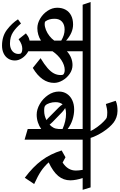

<svg xmlns="http://www.w3.org/2000/svg" viewBox="300 -1200 1140 1829"><g transform="rotate(90 869.5 -286.0)"><path d="M745.1 -231.9Q745.1 -113.8 602.5 -28.8L509.8 -103Q568.8 -138.7 603.8 -169.2Q638.7 -199.7 654.5 -229.7Q670.4 -259.8 670.4 -294.4Q670.4 -312.5 666 -318.4Q662.1 -323.7 650.1 -328.4Q638.2 -333 622.1 -333Q576.7 -333 527.8 -301Q479 -269 443.8 -216.8V49.3L342.3 19V-106.9Q315.9 -89.8 285.6 -81.1Q255.4 -72.3 224.1 -72.3Q177.7 -72.3 132.3 -99.4Q86.9 -126.5 58.1 -170.2Q29.3 -213.9 29.3 -261.2Q29.3 -308.1 48.6 -342.3Q67.9 -376.5 103.8 -394.5Q139.6 -412.6 189 -412.6Q268.1 -412.6 342.3 -346.2V-503.9H0.5L-25.4 -579.6H781.2L806.2 -503.9H443.8V-354Q503.4 -407.2 575.7 -407.2Q619.6 -407.2 658.7 -380.4Q697.8 -353.5 721.4 -312.5Q745.1 -271.5 745.1 -231.9ZM342.3 -233.4V-299.8Q315.4 -315.9 289.6 -324Q263.7 -332 236.3 -332Q189.5 -332 161.9 -307.1Q134.3 -282.2 134.3 -236.3Q134.3 -182.6 159.2 -148.9Q165.5 -142.1 183.6 -142.1Q210.4 -142.1 240.7 -154.3Q271 -166.5 297.9 -187.5Q324.7 -208.5 342.3 -233.4Z M273.4 36.6Q300.3 14.2 325.2 5.9Q350.1 -2.4 381.3 -2.4Q418 -2.4 452.9 18.8Q487.8 40 509.8 73.5Q531.7 106.9 531.7 141.6Q531.7 177.7 513.9 205.6Q496.1 233.4 464.1 248.8Q432.1 264.2 390.1 264.2Q300.3 264.2 238.3 216.8Q176.3 169.4 139.6 112.3L179.2 83.5Q217.8 129.9 262.2 159.2Q306.6 188.5 370.1 188.5Q401.4 188.5 423.8 177.5Q446.3 166.5 457.8 148.2Q469.2 129.9 469.2 108.4Q469.2 101.6 468 94.5Q466.8 87.4 464.8 85.4Q460.4 79.1 448.5 75.2Q436.5 71.3 418.9 71.3Q399.4 71.3 378.2 78.9Q356.9 86.4 329.1 106.4Z M1383.8 -503.9H1286.1V49.3L1184.1 19.5V-108.9Q1157.2 -89.4 1121.6 -77.6Q1085.9 -65.9 1047.9 -65.9Q997.6 -65.9 946 -95.7Q894.5 -125.5 861.1 -174.6Q827.6 -223.6 827.6 -277.3Q827.6 -320.8 849.4 -353.8Q871.1 -386.7 909.9 -404.8Q948.7 -422.9 998 -422.9Q1047.4 -422.9 1095.7 -407.2Q1144 -391.6 1184.1 -361.3V-503.9H781.7L755.4 -579.6H1359.4ZM1184.1 -273.9V-312.5Q1109.4 -345.7 1038.1 -345.7Q1007.3 -345.7 984.9 -337.4Q1008.8 -323.2 1025.4 -306.6L1118.7 -216.3Q1133.8 -201.2 1143.1 -189Q1161.6 -206.5 1172.1 -226.3Q1182.6 -246.1 1184.1 -273.9ZM1100.1 -160.2Q1087.9 -168 1081.5 -174.8L980.5 -274.9Q961.4 -293.5 949.7 -313Q928.7 -287.6 928.7 -245.1Q928.7 -216.3 937.5 -189.2Q946.3 -162.1 959 -149.9Q966.3 -142.1 978.8 -139.6Q991.2 -137.2 1010.3 -137.2Q1060.5 -137.2 1100.1 -160.2Z M1208.5 -570.3Q1190.9 -608.4 1165.5 -642.8Q1140.1 -677.2 1116.2 -700.9Q1092.3 -724.6 1078.6 -732.4Q1061.5 -738.3 1027.3 -738.3Q994.1 -738.3 946.3 -725.1L915.5 -818.8Q938.5 -829.1 962.6 -832.5Q986.8 -835.9 1012.7 -835.9Q1045.4 -835.4 1073.5 -825.2Q1101.6 -814.9 1122.1 -799.3Q1168.5 -763.7 1210.2 -700Q1252 -636.2 1272.5 -570.3Z M1708.5 -42 1648.9 47.4Q1544.4 -30.8 1483.2 -113.5Q1421.9 -196.3 1388.7 -303.7L1453.6 -340.3L1503.9 -313Q1580.1 -361.8 1580.1 -439Q1580.1 -465.8 1573.7 -503.9H1358.9L1333 -579.6H1740.7L1763.7 -503.9H1651.4Q1661.6 -474.1 1667.5 -442.9Q1673.3 -411.6 1673.3 -386.2Q1673.3 -321.3 1632.1 -271.5Q1590.8 -221.7 1502.4 -180.2Q1542.5 -136.2 1587.2 -106.4Q1631.8 -76.7 1708.5 -42Z"/></g></svg>

Font: Vesper Libre Medium
Style: Regular
Weight: 500
Designer: Robert Keller & Kimya Gandhi
Foundry: Mota Italic
Version: Version 1.058